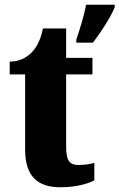

<svg xmlns="http://www.w3.org/2000/svg" viewBox="-20 -780 504 810"><path d="M302 -613V-600H372C405 -643 448 -708 464 -750V-760H343C336 -718 315 -651 302 -613ZM235 10C308 10 357 -8 378 -19V-93C359 -87 335 -84 311 -84C269 -84 259 -108 259 -165V-466H370V-536H259V-660H161C153 -617 137 -586 121 -567C104 -546 71 -520 21 -520V-466H86V-149C86 -31 144 10 235 10Z"/></svg>

Font: Noto Serif Khmer Condensed Black
Style: Regular
Weight: 900
Width: 3
Designer: Danh Hong and the Monotype Design Team
Foundry: Monotype Imaging Inc.
Version: Version 2.004